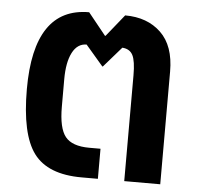

<svg xmlns="http://www.w3.org/2000/svg" viewBox="-46 -633 712 680"><g transform="rotate(5 310.0 -292.5)"><path d="M268.1 0Q147.9 0 97.9 -67.1Q47.9 -134.3 47.9 -294.9Q47.9 -585 244.1 -585L307.1 -506.8H309.1L372.1 -585Q451.2 -585 499.5 -538.6Q547.9 -492.2 547.9 -400.9V0H419.9V-376Q419.9 -426.8 409.4 -447.5Q398.9 -468.3 372.1 -470.2L309.1 -397.9H307.1L245.1 -470.2Q212.4 -470.2 194.6 -435.8Q176.8 -401.4 176.8 -340.8V-243.2Q176.8 -167 200.9 -137Q225.1 -106.9 286.1 -106.9H326.2V0Z"/></g></svg>

Font: Anuphan SemiBold
Style: Bold
Weight: 600
Designer: Mike Abbink, Paul van der Laan, Pieter van Rosmalen, Mint Tantisuwanna
Foundry: Bold Monday; Cadson Demak
Version: Version 3.002;hotconv 1.0.109;makeotfexe 2.5.65596